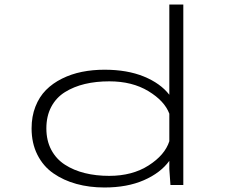

<svg xmlns="http://www.w3.org/2000/svg" viewBox="-20 -820 1090 851"><path d="M443.5 -511Q544 -511 617.8 -480.8Q691.5 -450.5 730.5 -400V-800H792.5V0H735.5L730.5 -71V-107Q691.5 -53.5 617.5 -21.2Q543.5 11 443 11Q376 11 318.8 -4.8Q261.5 -20.5 216.5 -51.8Q171.5 -83 145.8 -134Q120 -185 120 -251Q120 -304 137 -347.5Q154 -391 183.8 -421Q213.5 -451 254.8 -471.5Q296 -492 343.2 -501.5Q390.5 -511 443.5 -511ZM185.5 -251Q185.5 -197 207.2 -156Q229 -115 267.8 -90Q306.5 -65 356 -52.8Q405.5 -40.5 464 -40.5Q566.5 -40.5 638.8 -86.8Q711 -133 730.5 -194V-316Q709.5 -372.5 637.8 -416Q566 -459.5 464.5 -459.5Q405.5 -459.5 356.2 -447.8Q307 -436 268 -411.8Q229 -387.5 207.2 -346.5Q185.5 -305.5 185.5 -251Z"/></svg>

Font: League Mono Extended UltraLight
Style: Regular
Weight: 200
Width: 9
Designer: Tyler Finck
Foundry: The League of Moveable Type / Tyler Finck
Version: Version 2.210